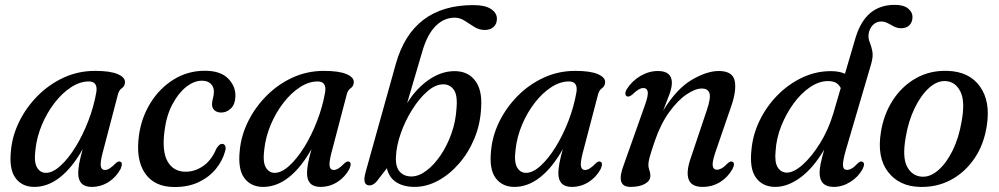

<svg xmlns="http://www.w3.org/2000/svg" viewBox="-20 -742 4018 772"><path d="M392 -125Q382.5 -87.5 385.5 -73Q388.5 -58.5 402 -58.5Q419.5 -58.5 444.5 -85Q456 -95.5 463.5 -92Q475.5 -87.5 465 -63Q447.5 -30 416.5 -10.2Q385.5 9.5 348.5 9.5Q294.5 9.5 294.5 -46Q294.5 -61.5 298.2 -83Q302 -104.5 312.5 -142.5Q271 -68.5 221.8 -29.5Q172.5 9.5 118 9.5Q69 9.5 42.5 -26Q16 -61.5 24 -136.5Q29.5 -197 57.8 -254Q86 -311 131.8 -357Q177.5 -403 236.2 -430Q295 -457 362.5 -457Q423.5 -457 453.8 -443.8Q484 -430.5 482.5 -410.5Q481.5 -395 470.2 -387.5Q459 -380 454.5 -363.5ZM122.5 -140.5Q116 -90.5 128.8 -68.8Q141.5 -47 164.5 -47Q192 -47 223.2 -75.5Q254.5 -104 283.8 -151.2Q313 -198.5 335.2 -256.2Q357.5 -314 367.5 -372.5Q373.5 -414.5 337 -414.5Q301.5 -414.5 265.8 -391.2Q230 -368 199.5 -328.5Q169 -289 148.5 -240.2Q128 -191.5 122.5 -140.5Z M792 -417.5Q760 -417.5 728.2 -392.2Q696.5 -367 672.8 -321.8Q649 -276.5 641.5 -216Q630.5 -133 654.2 -92.2Q678 -51.5 726.5 -51.5Q763.5 -51.5 797 -74.5Q830.5 -97.5 850 -144.5Q856 -153.5 861.2 -158.5Q866.5 -163.5 873.5 -163.5Q881 -163.5 885.2 -155.8Q889.5 -148 885 -133.5Q875 -96.5 848.8 -63.8Q822.5 -31 780.5 -10.5Q738.5 10 682 10Q600.5 10 562.8 -45.8Q525 -101.5 539 -199.5Q549 -270 585.5 -328.8Q622 -387.5 678.5 -422.5Q735 -457.5 804 -457.5Q866.5 -457.5 897.2 -426.2Q928 -395 926.5 -354Q925.5 -322.5 908.5 -306Q891.5 -289.5 869.5 -289.5Q852.5 -289.5 842.2 -298.8Q832 -308 832.5 -323.5Q833 -336 836.5 -348Q840 -360 840 -374Q840 -393 827.5 -405.2Q815 -417.5 792 -417.5Z M1312 -125Q1302.5 -87.5 1305.5 -73Q1308.5 -58.5 1322 -58.5Q1339.5 -58.5 1364.5 -85Q1376 -95.5 1383.5 -92Q1395.5 -87.5 1385 -63Q1367.5 -30 1336.5 -10.2Q1305.5 9.5 1268.5 9.5Q1214.5 9.5 1214.5 -46Q1214.5 -61.5 1218.2 -83Q1222 -104.5 1232.5 -142.5Q1191 -68.5 1141.8 -29.5Q1092.5 9.5 1038 9.5Q989 9.5 962.5 -26Q936 -61.5 944 -136.5Q949.5 -197 977.8 -254Q1006 -311 1051.8 -357Q1097.5 -403 1156.2 -430Q1215 -457 1282.5 -457Q1343.5 -457 1373.8 -443.8Q1404 -430.5 1402.5 -410.5Q1401.5 -395 1390.2 -387.5Q1379 -380 1374.5 -363.5ZM1042.5 -140.5Q1036 -90.5 1048.8 -68.8Q1061.5 -47 1084.5 -47Q1112 -47 1143.2 -75.5Q1174.5 -104 1203.8 -151.2Q1233 -198.5 1255.2 -256.2Q1277.5 -314 1287.5 -372.5Q1293.5 -414.5 1257 -414.5Q1221.5 -414.5 1185.8 -391.2Q1150 -368 1119.5 -328.5Q1089 -289 1068.5 -240.2Q1048 -191.5 1042.5 -140.5Z M1678 -535 1617 -327.5Q1654 -386.5 1704.2 -421.2Q1754.5 -456 1808 -456Q1861 -456 1890.2 -418.2Q1919.5 -380.5 1914.5 -309Q1911.5 -243 1887.5 -185.2Q1863.5 -127.5 1825.2 -83.8Q1787 -40 1740.8 -15.2Q1694.5 9.5 1647 9.5Q1603 9.5 1573.8 -9Q1544.5 -27.5 1535.5 -65.5L1495 -13Q1481 3.5 1465.5 3.5Q1451.5 3.5 1446.8 -8.8Q1442 -21 1450.5 -51.5L1571.5 -485Q1638 -721.5 1883 -721.5Q1930.5 -721.5 1954.2 -705.8Q1978 -690 1978 -666.5Q1978 -646.5 1965 -634Q1952 -621.5 1929 -621.5Q1906.5 -621.5 1887 -633.8Q1867.5 -646 1848.5 -658.5Q1829.5 -671 1808.5 -671Q1765.5 -671 1731.8 -637.5Q1698 -604 1678 -535ZM1761.5 -403Q1730 -402.5 1697.8 -374.2Q1665.5 -346 1637.5 -301.5Q1609.5 -257 1591.8 -206.8Q1574 -156.5 1572 -111.5Q1570 -71 1587.2 -51.8Q1604.5 -32.5 1634 -32.5Q1663.5 -32.5 1694.2 -55.5Q1725 -78.5 1751.5 -117.5Q1778 -156.5 1795.2 -205.2Q1812.5 -254 1815.5 -305.5Q1820.5 -360 1804.2 -381.8Q1788 -403.5 1761.5 -403Z M2322.5 -125Q2313 -87.5 2316 -73Q2319 -58.5 2332.5 -58.5Q2350 -58.5 2375 -85Q2386.5 -95.5 2394 -92Q2406 -87.5 2395.5 -63Q2378 -30 2347 -10.2Q2316 9.5 2279 9.5Q2225 9.5 2225 -46Q2225 -61.5 2228.8 -83Q2232.5 -104.5 2243 -142.5Q2201.5 -68.5 2152.2 -29.5Q2103 9.5 2048.5 9.5Q1999.5 9.5 1973 -26Q1946.5 -61.5 1954.5 -136.5Q1960 -197 1988.2 -254Q2016.5 -311 2062.2 -357Q2108 -403 2166.8 -430Q2225.5 -457 2293 -457Q2354 -457 2384.2 -443.8Q2414.5 -430.5 2413 -410.5Q2412 -395 2400.8 -387.5Q2389.5 -380 2385 -363.5ZM2053 -140.5Q2046.5 -90.5 2059.2 -68.8Q2072 -47 2095 -47Q2122.5 -47 2153.8 -75.5Q2185 -104 2214.2 -151.2Q2243.5 -198.5 2265.8 -256.2Q2288 -314 2298 -372.5Q2304 -414.5 2267.5 -414.5Q2232 -414.5 2196.2 -391.2Q2160.5 -368 2130 -328.5Q2099.5 -289 2079 -240.2Q2058.5 -191.5 2053 -140.5Z M2501 -354.5Q2495 -357 2494.5 -365.2Q2494 -373.5 2500.5 -384Q2521.5 -417 2555.5 -436.8Q2589.5 -456.5 2625.5 -456.5Q2681.5 -456.5 2681.5 -409Q2681.5 -390 2671.8 -363.2Q2662 -336.5 2646.5 -297.5Q2700.5 -385 2761.2 -420.8Q2822 -456.5 2870 -456.5Q2925.5 -456.5 2934 -417.5Q2942.5 -378.5 2919.5 -313L2855.5 -127Q2843 -89.5 2845.8 -74.5Q2848.5 -59.5 2862.5 -59.5Q2871 -59.5 2881 -64.8Q2891 -70 2905.5 -85Q2917 -95.5 2924.5 -92Q2937.5 -86 2925 -62Q2906 -28.5 2874.8 -9.5Q2843.5 9.5 2805 9.5Q2760.5 9.5 2749.2 -20Q2738 -49.5 2756.5 -104L2822 -299Q2838.5 -347.5 2832.8 -366.8Q2827 -386 2801.5 -386Q2775.5 -386 2740.2 -362.2Q2705 -338.5 2670.8 -291.2Q2636.5 -244 2612.5 -174Q2597.5 -129.5 2592.2 -110.2Q2587 -91 2587 -79.5Q2587 -67.5 2591 -57.8Q2595 -48 2595 -35Q2595 -15 2573.2 -2.8Q2551.5 9.5 2514.5 9.5Q2454 9.5 2488 -79L2572 -316Q2587 -357 2584.5 -372.5Q2582 -388 2567 -388Q2558 -388 2547.5 -382Q2537 -376 2522 -361.5Q2509 -351 2501 -354.5Z M3448.5 -62.5Q3431 -30.5 3399 -10.5Q3367 9.5 3332.5 9.5Q3275.5 9.5 3275.5 -47.5Q3275.5 -62 3279.5 -82.8Q3283.5 -103.5 3294 -140.5Q3249.5 -65.5 3198.2 -28Q3147 9.5 3097 9.5Q3047 9.5 3020 -27Q2993 -63.5 3001.5 -140Q3007 -201.5 3034.8 -258.2Q3062.5 -315 3106.5 -359.5Q3150.5 -404 3205.5 -430Q3260.5 -456 3321 -456Q3354 -456 3377.5 -445.5L3419.5 -588.5Q3440 -657 3479.5 -689.8Q3519 -722.5 3577.5 -722.5Q3613 -722.5 3631 -708Q3649 -693.5 3649 -674Q3649 -653.5 3637 -641Q3625 -628.5 3604 -628.5Q3588 -628.5 3575 -635.2Q3562 -642 3549.5 -648.8Q3537 -655.5 3522.5 -655.5Q3503 -655.5 3489.2 -641Q3475.5 -626.5 3472.5 -605Q3470.5 -588 3477 -572.2Q3483.5 -556.5 3487.5 -536Q3491.5 -515.5 3483 -485.5L3381 -138.5Q3368.5 -94.5 3369.5 -76.8Q3370.5 -59 3386 -59Q3395 -59 3405 -64.8Q3415 -70.5 3428.5 -85Q3440 -96 3447.5 -91.5Q3460 -86 3448.5 -62.5ZM3098.5 -134.5Q3094 -89.5 3107.2 -68.8Q3120.5 -48 3144 -48Q3172 -48 3208 -80.2Q3244 -112.5 3277.2 -166Q3310.5 -219.5 3330 -284L3360.5 -388Q3354 -401.5 3341.8 -408.8Q3329.5 -416 3309 -416Q3273 -416 3237 -391.5Q3201 -367 3171 -326Q3141 -285 3121.2 -235.2Q3101.5 -185.5 3098.5 -134.5Z M3790 -457Q3877 -454.5 3920.2 -394.2Q3963.5 -334 3947.5 -235Q3936 -160.5 3898 -104.8Q3860 -49 3803.5 -18.8Q3747 11.5 3678.5 9.5Q3595.5 7.5 3550.5 -51Q3505.5 -109.5 3522 -211Q3533.5 -283 3570.2 -339.5Q3607 -396 3663.5 -427.8Q3720 -459.5 3790 -457ZM3688 -31.5Q3721 -30 3753.2 -58.2Q3785.5 -86.5 3810.5 -137.2Q3835.5 -188 3846.5 -254Q3861.5 -334.5 3841.5 -374Q3821.5 -413.5 3782.5 -416Q3748 -418 3715.2 -388.2Q3682.5 -358.5 3657.5 -306.8Q3632.5 -255 3622 -191.5Q3607 -109.5 3627.5 -71.5Q3648 -33.5 3688 -31.5Z"/></svg>

Font: Fraunces 72pt Soft
Style: Italic
Weight: 400
Italic angle: -16°
Version: Version 1.000;[b76b70a41]